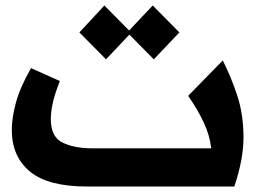

<svg xmlns="http://www.w3.org/2000/svg" viewBox="-20 -679 969 699"><path d="M296 0Q155 0 89 -54.5Q23 -109 23 -206Q23 -250 38 -305.5Q53 -361 93 -431L198 -384Q179 -336 172 -303.5Q165 -271 165 -245Q165 -181 207.5 -160Q250 -139 318 -139H749Q744 -185 722 -232.5Q700 -280 665 -330L791 -459Q821 -400 843.5 -332Q866 -264 866.5 -182Q867 -100 833 0ZM366 -463 269 -561 360 -659 450 -568 536 -659 633 -561 540 -463 451 -553Z"/></svg>

Font: Readex Pro SemiBold
Style: Regular
Weight: 600
Designer: Bonnie Shaver-Troup, Thomas Jockin
Foundry: Lexend
Version: Version 1.204; ttfautohint (v1.8.4.7-5d5b)